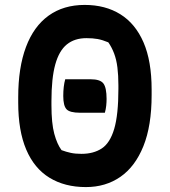

<svg xmlns="http://www.w3.org/2000/svg" viewBox="-20 -740 690 780"><path d="M245 -418H348Q387 -418 400 -401Q413 -384 413 -338Q413 -325 411.5 -310.5Q410 -296 406 -282H305Q263 -282 250 -296.5Q237 -311 237 -350Q237 -370 239 -387Q241 -404 245 -418ZM324 -720Q408 -720 469 -682Q530 -644 563 -568Q596 -492 596 -376V-354Q596 -229 562.5 -146Q529 -63 469 -21.5Q409 20 329 20Q243 20 181 -18Q119 -56 86.5 -132.5Q54 -209 54 -323V-345Q54 -465 85.5 -549Q117 -633 177.5 -676.5Q238 -720 324 -720ZM189 -313Q189 -239 200.5 -196.5Q212 -154 230 -130Q249 -123 267.5 -119Q286 -115 311 -115Q360 -115 393.5 -137Q427 -159 444 -216.5Q461 -274 461 -379V-393Q461 -434 457 -466Q453 -498 443.5 -523Q434 -548 420 -568Q396 -578 376.5 -581.5Q357 -585 331 -585Q283 -585 251.5 -559.5Q220 -534 204.5 -478Q189 -422 189 -329Z"/></svg>

Font: Recursive Casual
Style: Bold
Weight: 700
Version: Version 1.085